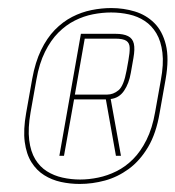

<svg xmlns="http://www.w3.org/2000/svg" viewBox="-20 -751 436 477"><path d="M178 -294Q209.5 -294 240.8 -302.5Q272 -311 299.8 -331.2Q327.5 -351.5 347.8 -385.5Q368 -419.5 376.5 -470L391.5 -554.5Q400.5 -606 392 -640Q383.5 -674 363.2 -694Q343 -714 315 -722.5Q287 -731 256.5 -731Q232.5 -731 207.5 -726Q182.5 -721 159.2 -709Q136 -697 116.2 -676.8Q96.5 -656.5 82 -626.5Q67.5 -596.5 60 -555L45 -470.5Q37.5 -428.5 41.5 -398.2Q45.5 -368 58.2 -347.8Q71 -327.5 89.8 -315.8Q108.5 -304 131.2 -299Q154 -294 178 -294ZM179 -305Q156.5 -305 135.2 -309.8Q114 -314.5 96.5 -325.5Q79 -336.5 67.5 -355.5Q56 -374.5 52.5 -403.2Q49 -432 56 -472L70.5 -553.5Q77.5 -593.5 91.8 -622.2Q106 -651 125 -670Q144 -689 166 -700Q188 -711 211 -715.5Q234 -720 256 -720Q279 -720 300.5 -715.2Q322 -710.5 339.5 -699Q357 -687.5 368.5 -668.2Q380 -649 383.5 -620.2Q387 -591.5 379.5 -551.5L365.5 -473Q358.5 -432.5 344 -403.5Q329.5 -374.5 310.5 -355.5Q291.5 -336.5 269.2 -325.5Q247 -314.5 224 -309.8Q201 -305 179 -305ZM127.5 -364H139L164 -504H243L268 -364H280.5L255 -505Q276 -507.5 288.2 -525.5Q300.5 -543.5 305 -570L311.5 -607Q315.5 -629.5 312.5 -642.5Q309.5 -655.5 298.2 -661.2Q287 -667 267 -667H181ZM166 -516 190.5 -655H266Q286 -655 294 -649.5Q302 -644 302.2 -632Q302.5 -620 299 -601L294.5 -576Q287.5 -537.5 274.5 -526.8Q261.5 -516 246 -516Z"/></svg>

Font: Anybody UltraCondensed Thin Thin
Style: Italic
Weight: 250
Italic angle: -10°
Version: Version 1.111